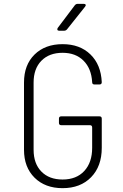

<svg xmlns="http://www.w3.org/2000/svg" viewBox="-20 -970 640 1000"><path d="M306 10Q215 10 160 -44.5Q105 -99 105 -190V-540Q105 -632 160 -686Q215 -740 306 -740Q396 -740 451 -686.5Q506 -633 510 -542Q510 -530 498 -530H472Q460 -530 460 -542Q456 -613 415 -654Q374 -695 306 -695Q236 -695 195.5 -653.5Q155 -612 155 -540V-190Q155 -118 195.5 -76.5Q236 -35 306 -35Q378 -35 419 -79.5Q460 -124 460 -200V-306Q460 -318 448 -318H299Q287 -318 287 -330V-352Q287 -364 299 -364H498Q510 -364 510 -352V-200Q510 -104 454.5 -47Q399 10 306 10ZM288 -810Q281 -810 279 -814.5Q277 -819 281 -825L370 -943Q376 -950 385 -950H416Q424 -950 426 -945.5Q428 -941 423 -935L329 -817Q323 -810 314 -810Z"/></svg>

Font: Pitagon Sans Mono Thin
Style: Regular
Weight: 100
Monospace: yes
Designer: Travis Tran
Foundry: Pitagon
Version: Version 1.001; ttfautohint (v1.8.4.7-5d5b);gftools[0.9.26]